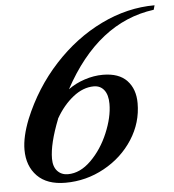

<svg xmlns="http://www.w3.org/2000/svg" viewBox="-51 -730 714 786"><g transform="rotate(-5 306.5 -337.0)"><path d="M234 -371Q264 -393 302 -405.5Q340 -418 377 -418Q443 -418 476 -383Q509 -348 509 -290Q509 -210 465 -141.5Q421 -73 346.5 -32Q272 9 187 9Q111 9 71 -32Q31 -73 31 -140Q31 -193 59 -264Q110 -388 197.5 -483Q285 -578 393 -630.5Q501 -683 613 -683L608 -665Q376 -634 234 -371ZM179 -255V-254Q140 -155 140 -94Q140 -61 156.5 -43Q173 -25 200 -25Q250 -25 295 -69.5Q340 -114 367 -178.5Q394 -243 394 -297Q394 -334 378.5 -354Q363 -374 336 -374Q292 -374 250.5 -341Q209 -308 179 -255Z"/></g></svg>

Font: Ibarra Real Nova
Style: Italic
Weight: 400
Italic angle: -22°
Designer: Jose Maria Ribagorda & Octavio Pardo
Foundry: Octavio Pardo
Version: Version 1.014